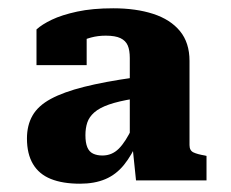

<svg xmlns="http://www.w3.org/2000/svg" viewBox="-20 -745 558 463"><path d="M303 -558V-507Q266 -501 243 -493Q220 -485 207.5 -474Q195 -463 190.5 -449.5Q186 -436 186 -419Q186 -401 190.5 -390Q195 -379 204.5 -374.5Q214 -370 227 -370Q250 -370 266.5 -386.5Q283 -403 299 -437L313 -406Q298 -371 279 -347.5Q260 -324 234 -313Q208 -302 173 -302Q131 -302 102.5 -313.5Q74 -325 59.5 -349.5Q45 -374 45 -411Q45 -443 58.5 -466.5Q72 -490 102.5 -506.5Q133 -523 182.5 -535.5Q232 -548 303 -558ZM308 -310 299 -397 293 -394V-605Q293 -624 288 -635.5Q283 -647 270.5 -653Q258 -659 235 -659Q216 -659 199.5 -654.5Q183 -650 171 -643.5Q159 -637 153 -629Q150 -636 153.5 -645Q157 -654 166 -660.5Q175 -667 189 -668V-588H68V-674Q81 -686 105 -697.5Q129 -709 166 -717Q203 -725 253 -725Q308 -725 349.5 -711.5Q391 -698 414 -670Q437 -642 437 -598V-395Q437 -382 446.5 -377.5Q456 -373 474 -370L478 -369V-310Z"/></svg>

Font: Roboto Serif SemiCondensed
Style: Bold
Weight: 700
Width: 4
Designer: Greg Gazdowicz
Foundry: Commercial Type
Version: Version 1.007